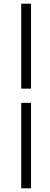

<svg xmlns="http://www.w3.org/2000/svg" viewBox="-20 -770 271 1040"><path d="M95 -750V-290H148V-750ZM95 -213V250H148V-213Z"/></svg>

Font: Cambridge Sans Italic
Style: Regular
Weight: 400
Italic angle: -11°
Version: Version 2.000;PS 002.000;hotconv 1.0.88;makeotf.lib2.5.64775